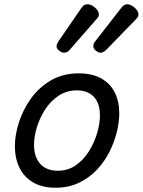

<svg xmlns="http://www.w3.org/2000/svg" viewBox="-20 -864 671 903"><path d="M241 19Q179 19 136 -6Q93 -31 71.5 -75.5Q50 -120 50 -176Q50 -229 69 -288.5Q88 -348 125.5 -400.5Q163 -453 219.5 -486Q276 -519 351 -519Q413 -519 455.5 -495.5Q498 -472 519.5 -429.5Q541 -387 541 -331Q541 -291 529.5 -243.5Q518 -196 494.5 -149.5Q471 -103 435 -65Q399 -27 350.5 -4Q302 19 241 19ZM251 -61Q300 -61 337 -87Q374 -113 399 -153.5Q424 -194 437 -238.5Q450 -283 450 -321Q450 -360 437 -386Q424 -412 400 -425.5Q376 -439 343 -439Q293 -439 255 -413.5Q217 -388 191.5 -348Q166 -308 153 -264Q140 -220 140 -183Q140 -144 153.5 -116.5Q167 -89 192 -75Q217 -61 251 -61ZM280 -616Q271 -616 258.5 -625.5Q246 -635 246 -646Q246 -653 249 -659Q252 -665 256 -671L361 -824Q370 -837 377 -840.5Q384 -844 393 -844Q403 -844 415 -837Q427 -830 436 -819Q445 -808 445 -796Q445 -788 441.5 -783.5Q438 -779 433 -773L309 -631Q302 -622 294 -619Q286 -616 280 -616ZM453 -616Q443 -616 431 -625.5Q419 -635 419 -646Q419 -653 421 -659Q423 -665 429 -671L548 -824Q557 -836 564 -840Q571 -844 579 -844Q589 -844 601 -837Q613 -830 622 -819Q631 -808 631 -796Q631 -788 627.5 -783Q624 -778 619 -773L481 -631Q473 -623 465.5 -619.5Q458 -616 453 -616Z"/></svg>

Font: Playwrite NL
Style: Regular
Weight: 400
Designer: Veronika Burian, José Scaglione
Foundry: TypeTogether
Version: Version 1.002